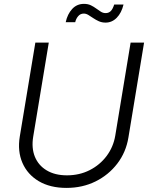

<svg xmlns="http://www.w3.org/2000/svg" viewBox="-20 -944 760 976"><path d="M317.9 11.2Q234.9 11.2 177.2 -22.9Q119.6 -57.1 94 -116.2Q68.4 -175.3 80.6 -250L159.7 -727.5H228L148.9 -250Q139.2 -191.9 157.2 -147.5Q175.3 -103 217.3 -77.9Q259.3 -52.7 320.3 -52.7Q383.8 -52.7 435.8 -79.1Q487.8 -105.5 522 -151.1Q556.2 -196.8 565.9 -254.4L644 -727.5H712.4L632.8 -245.1Q620.6 -170.4 576.4 -112.5Q532.2 -54.7 465.6 -21.7Q398.9 11.2 317.9 11.2ZM516.6 -829.1Q498 -829.1 482.7 -835.9Q467.3 -842.8 454.1 -851.8Q440.9 -860.8 429.2 -867.9Q417.5 -875 405.8 -875Q388.7 -875 377.4 -861.8Q366.2 -848.6 362.3 -831.1H314Q322.8 -872.1 346.7 -898.2Q370.6 -924.3 406.7 -924.3Q427.2 -924.3 442.1 -917Q457 -909.7 469.2 -900.6Q481.4 -891.6 492.7 -884.5Q503.9 -877.4 517.1 -877.4Q532.7 -877.4 543 -887.7Q553.2 -897.9 560.5 -920.9H607.9Q597.7 -878.4 573.5 -853.8Q549.3 -829.1 516.6 -829.1Z"/></svg>

Font: Inter 20pt Light
Style: Italic
Weight: 300
Italic angle: -9.3988°
Version: Version 4.001;git-66647c0bb